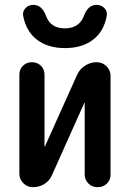

<svg xmlns="http://www.w3.org/2000/svg" viewBox="-20 -778 540 798"><path d="M381.8 -757.8Q400.4 -757.8 413.6 -744.6Q426.8 -731.4 423.8 -712.9Q412.1 -647.5 366.7 -612.8Q321.3 -578.1 250 -578.1Q178.7 -578.1 133.3 -613.3Q87.9 -648.4 76.2 -712.9Q73.2 -730.5 85.9 -744.1Q98.6 -757.8 118.2 -757.8Q154.3 -757.8 170.9 -712.9Q189.5 -660.2 249.5 -660.2Q309.6 -660.2 329.1 -712.9Q345.7 -757.8 381.8 -757.8ZM117.2 0Q93.8 0 77.1 -16.6Q60.5 -33.2 60.5 -55.7V-467.8Q60.5 -490.2 75.7 -504.9Q90.8 -519.5 112.8 -519.5Q134.8 -519.5 149.9 -504.9Q165 -490.2 165 -467.8V-169.9Q165 -168.9 166 -168.9Q167 -168.9 167 -169.9L300.8 -467.8Q311.5 -491.2 334 -505.4Q356.4 -519.5 380.9 -519.5H381.8Q405.3 -519.5 422.4 -502.9Q439.5 -486.3 439.5 -462.9V-52.7Q439.5 -29.3 423.8 -14.6Q408.2 0 385.7 0Q362.3 0 347.2 -15.6Q332 -31.2 332 -52.7V-349.6Q332 -350.6 331.1 -350.6Q330.1 -350.6 330.1 -349.6L196.3 -50.8Q186.5 -27.3 165 -13.7Q143.6 0 117.2 0Z"/></svg>

Font: Rounded Mgen+ 1m medium
Style: Regular
Weight: 500
Designer: [Source Han Sans]
Ryoko NISHIZUKA  (kana & ideographs); Paul D. Hunt (Latin, Greek & Cyrillic); Wenlong ZHANG  (bopomofo
Version: Version 1.059.20150602